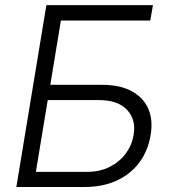

<svg xmlns="http://www.w3.org/2000/svg" viewBox="-20 -748 681 768"><path d="M45.4 0 165.5 -727.5H591.8L581.1 -666H223.6L181.2 -408.7H385.3Q458 -409.2 505.4 -384Q552.7 -358.9 572.8 -314Q592.8 -269 582.5 -208Q572.3 -145 537.6 -98.4Q502.9 -51.8 447.3 -25.9Q391.6 0 317.9 0ZM123.5 -60.5H327.6Q379.4 -60.5 418.9 -80.6Q458.5 -100.6 483.2 -134Q507.8 -167.5 514.6 -209Q524.9 -269 488.5 -308.3Q452.1 -347.7 375 -347.7H170.9Z"/></svg>

Font: Inter 20pt Light
Style: Italic
Weight: 300
Italic angle: -9.3988°
Version: Version 4.001;git-66647c0bb